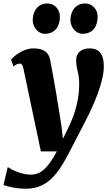

<svg xmlns="http://www.w3.org/2000/svg" viewBox="-77 -851 627 1123"><path d="M-31.7 126 -56.6 231C-40 238.3 16.1 252.9 74.2 252.9C172.9 252.9 228.5 198.7 269.5 139.6C305.7 87.4 327.1 42 423.8 -145C472.2 -238.3 530.3 -372.1 530.3 -462.4C530.3 -522 512.7 -567.9 446.3 -567.9C395 -567.9 368.7 -538.1 368.7 -500.5C368.7 -439 386.2 -429.2 386.2 -359.9C386.2 -278.8 367.7 -194.8 320.8 -99.6L291 -39.1L282.2 -116.7C262.2 -244.6 241.2 -373 216.3 -501C208 -542.5 181.6 -567.9 119.6 -567.9C51.8 -567.9 -2.4 -515.6 -12.2 -502L2 -462.4C17.1 -475.6 30.8 -479 38.6 -479C49.3 -479 55.2 -471.7 59.6 -451.7L162.1 34.7H255.4C201.2 134.3 162.1 170.4 101.6 170.4C43.9 170.4 -17.1 137.2 -31.7 126ZM404.8 -653.3C467.3 -653.3 493.2 -697.8 494.1 -752C495.1 -791 467.3 -830.6 420.9 -830.6C366.2 -830.6 335.9 -788.1 335 -734.9C334 -694.3 365.7 -653.3 404.8 -653.3ZM184.1 -653.3C246.6 -653.3 272.5 -697.8 273.4 -752C274.4 -791 246.6 -830.6 200.2 -830.6C145.5 -830.6 115.2 -788.1 114.3 -734.9C113.3 -694.3 145 -653.3 184.1 -653.3Z"/></svg>

Font: Merriweather
Style: Heavy Italic
Weight: 900
Italic angle: -7.5°
Designer: Eben Sorkin
Foundry: Eben Sorkin
Version: Version 1.001